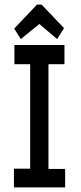

<svg xmlns="http://www.w3.org/2000/svg" viewBox="-20 -820 353 840"><path d="M71 -649 152 -715 230 -649 260 -697 162 -800H142L42 -695ZM41 0H265V-81H192V-539H262V-623H43V-539H112V-82H41Z"/></svg>

Font: Inconsolata ExtraCondensed
Style: Bold
Weight: 700
Width: 2
Monospace: yes
Designer: Raph Levien, Cyreal, Brenton Simpson
Foundry: Raph Levien, Cyreal, Google
Version: Version 3.100